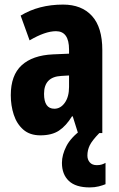

<svg xmlns="http://www.w3.org/2000/svg" viewBox="-20 -580 518 837"><path d="M255 -560Q336 -560 381 -510.5Q426 -461 426 -362V0H320L297 -73H294Q268 -31 237 -10.5Q206 10 156 10Q110 10 81.5 -15Q53 -40 40 -80Q27 -120 27 -165Q27 -252 74.5 -295.5Q122 -339 211 -343L281 -346V-364Q281 -444 224 -444Q177 -444 109 -404L70 -512Q149 -560 255 -560ZM247 -249Q172 -245 172 -171Q172 -106 217 -106Q244 -106 262.5 -132Q281 -158 281 -201V-251ZM361 98Q361 116 371.5 128Q382 140 402 140Q415 140 424 137Q433 134 440 130V223Q428 228 410.5 232.5Q393 237 371 237Q310 237 280 208.5Q250 180 250 130Q250 95 269.5 57Q289 19 337 -16L413 0Q381 33 371 54Q361 75 361 98Z"/></svg>

Font: Noto Sans Arabic ExtCond ExtBd
Style: Regular
Weight: 800
Width: 2
Designer: Monotype Design Team, Nadine Chahine, Nizar Qandah and Khaled Hosny
Foundry: Monotype Imaging Inc.
Version: Version 2.012; ttfautohint (v1.8.4.7-5d5b)